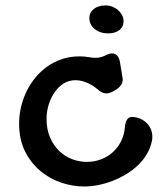

<svg xmlns="http://www.w3.org/2000/svg" viewBox="-20 -387 580 701"><path d="M428.2 -98.1Q428.2 -84.5 419.7 -73.5Q411.1 -62.5 390.1 -51.8Q377.4 -45.9 369.1 -45.9Q359.9 -45.9 351.6 -50Q343.3 -54.2 335 -62Q316.4 -77.6 295.4 -85.9Q274.4 -94.2 255.9 -94.2Q230 -94.2 210.2 -80.8Q190.4 -67.4 177 -46.6Q163.6 -25.9 156.7 -1.2Q149.9 23.4 149.9 45.9Q149.9 85 162.6 114.5Q175.3 144 196 164.1Q216.8 184.1 243.2 194.1Q269.5 204.1 296.9 204.1Q324.2 204.1 348.6 194.8Q373 185.5 391.6 168.9Q410.2 152.3 421.9 128.9Q433.6 105.5 436 77.1Q437.5 60.1 443.6 50Q449.7 40 461.9 40Q476.1 40 489.5 45.4Q502.9 50.8 513.2 60.1Q523.4 69.3 529.8 82.5Q536.1 95.7 536.1 110.8Q536.1 114.3 536.1 117.7Q536.1 121.1 535.2 125Q530.3 151.4 516.8 174.3Q503.4 197.3 483.9 216.1Q464.4 234.9 440.2 249.3Q416 263.7 390.1 273.7Q364.3 283.7 337.6 288.8Q311 293.9 287.1 293.9Q246.1 293.9 204.1 280Q162.1 266.1 127.7 237.5Q93.3 209 71.5 165.8Q49.8 122.6 49.8 64Q49.8 33.2 56.9 3.2Q64 -26.9 77.4 -54.2Q90.8 -81.5 110.1 -104.7Q129.4 -127.9 153.8 -145Q178.2 -162.1 207.5 -171.6Q236.8 -181.2 270 -181.2Q288.1 -181.2 303.2 -178.5Q318.4 -175.8 329.1 -175.8Q337.4 -175.8 346.7 -178Q356 -180.2 368.2 -186Q374 -189 378.9 -190.4Q383.8 -191.9 389.2 -191.9Q412.1 -191.9 418 -160.2ZM374 -265.1Q359.9 -265.1 347.4 -269.3Q335 -273.4 325.7 -281Q316.4 -288.6 311.3 -298.8Q306.2 -309.1 306.2 -320.8Q306.2 -341.3 322.5 -354.2Q338.9 -367.2 366.2 -367.2Q378.9 -367.2 390.6 -362.5Q402.3 -357.9 411.4 -349.9Q420.4 -341.8 425.8 -331.5Q431.2 -321.3 431.2 -310.1Q431.2 -289.1 415.8 -277.1Q400.4 -265.1 374 -265.1Z"/></svg>

Font: Gochi Hand Cyrillic
Style: Regular
Weight: 400
Designer: Juan Pablo del Peral; Denis Ignatov
Foundry: Juan Pablo del Peral; Denis Ignatov
Version: Version 1.00 June 29, 2018, initial release